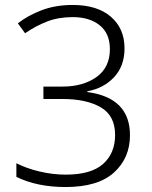

<svg xmlns="http://www.w3.org/2000/svg" viewBox="-20 -744 611 774"><path d="M482 -549Q482 -478 440 -433Q398 -388 332 -376V-373Q504 -350 504 -199Q504 -107 439.5 -48.5Q375 10 244 10Q130 10 46 -31V-86Q87 -65 140 -52.5Q193 -40 245 -40Q347 -40 395.5 -83Q444 -126 444 -200Q444 -278 386 -311.5Q328 -345 231 -345H155V-395H232Q315 -395 369 -433.5Q423 -472 423 -546Q423 -609 382 -642Q341 -675 273 -675Q216 -675 170.5 -657.5Q125 -640 81 -610L52 -650Q93 -682 148.5 -703Q204 -724 273 -724Q372 -724 427 -676.5Q482 -629 482 -549Z"/></svg>

Font: RS Noto Sans Light
Style: Regular
Weight: 300
Designer: Monotype Design Team
Foundry: Monotype Imaging Inc.
Version: Version 3.10